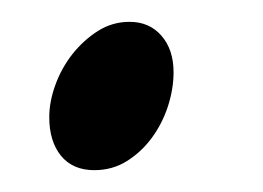

<svg xmlns="http://www.w3.org/2000/svg" viewBox="-20 -140 240 175"><path d="M138.2 -74.2Q138.2 -59.1 133.1 -43.2Q127.9 -27.3 118.4 -14.4Q108.9 -1.5 95.7 6.8Q82.5 15.1 65.9 15.1Q46.4 15.1 35.6 2Q24.9 -11.2 24.9 -33.2Q24.9 -47.4 30.5 -62.7Q36.1 -78.1 46.1 -90.8Q56.2 -103.5 69.3 -111.8Q82.5 -120.1 98.1 -120.1Q116.2 -120.1 127.2 -107.4Q138.2 -94.7 138.2 -74.2Z"/></svg>

Font: Gentium Plus
Style: Italic
Weight: 400
Italic angle: -8°
Designer: J. Victor Gaultney, Annie Olsen, Iska Routamaa
Foundry: SIL International
Version: Version 1.510